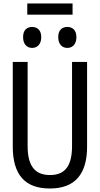

<svg xmlns="http://www.w3.org/2000/svg" viewBox="-20 -1068 570 1098"><path d="M136 -984H395V-1048H136ZM365 -794C394 -794 417 -814 417 -856C417 -896 394 -914 365 -914C336 -914 313 -897 313 -856C313 -814 336 -794 365 -794ZM164 -794C192 -794 216 -814 216 -856C216 -896 192 -914 164 -914C135 -914 112 -897 112 -856C112 -814 135 -794 164 -794ZM265 10C411 10 478 -75 478 -229V-714H392V-234C392 -124 356 -67 266 -67C178 -67 138 -121 138 -233V-714H53V-230C53 -72 120 10 265 10Z"/></svg>

Font: Noto Sans Mono Condensed
Style: Regular
Weight: 400
Width: 3
Designer: Monotype Design Team
Foundry: Monotype Imaging Inc.
Version: Version 2.014